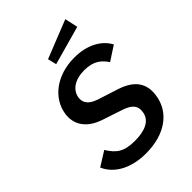

<svg xmlns="http://www.w3.org/2000/svg" viewBox="-267 -1068 1203 1203"><g transform="rotate(-45 334.5 -466.5)"><path d="M539 -943 285 -842 299 -784 558 -856ZM302 10C470 10 585 -72 603 -204C616 -296 576 -361 466 -398L326 -443C250 -469 247 -510 250 -537C259 -595 312 -633 397 -633C481 -633 518 -597 547 -554L642 -616C601 -692 515 -733 408 -733C251 -733 136 -644 119 -521C108 -437 153 -368 255 -333L399 -285C467 -260 476 -227 471 -189C462 -119 392 -95 308 -95C209 -95 172 -127 132 -191L36 -131C75 -41 175 10 302 10Z"/></g></svg>

Font: United Sans SemiBold
Style: Italic
Weight: 600
Italic angle: -8°
Designer: Pablo Impallari, Rodrigo Fuenzalida (Modified by Dan O. Williams)
Version: Version 1.000;PS 001.000;hotconv 1.0.88;makeotf.lib2.5.64775